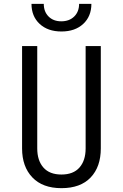

<svg xmlns="http://www.w3.org/2000/svg" viewBox="-20 -970 640 1000"><path d="M300 10Q202 10 148.5 -46Q95 -102 95 -197V-730H174V-197Q174 -134 206 -97.5Q238 -61 300 -61Q362 -61 394 -97.5Q426 -134 426 -197V-730H505V-197Q505 -101 452 -45.5Q399 10 300 10ZM300 -806Q229 -806 186.5 -845.5Q144 -885 144 -950H208Q208 -909 233 -884Q258 -859 299 -859Q341 -859 366.5 -884Q392 -909 392 -950H456Q456 -885 413.5 -845.5Q371 -806 300 -806Z"/></svg>

Font: Tiny Light
Style: Regular
Weight: 300
Monospace: yes
Designer: Philipp Nurullin, Konstantin Bulenkov
Foundry: JetBrains
Version: Version 2.251; ttfautohint (v1.8.4.7-5d5b)